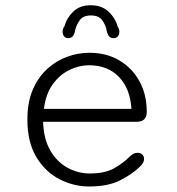

<svg xmlns="http://www.w3.org/2000/svg" viewBox="-20 -684 659 715"><path d="M312 10.5Q254.5 10.5 201.8 -16.5Q149 -43.5 115.5 -98.8Q82 -154 82 -239Q82 -303.5 102.2 -350.2Q122.5 -397 156 -427.5Q189.5 -458 230.5 -472.8Q271.5 -487.5 312.5 -487.5Q376.5 -487.5 424.8 -458.8Q473 -430 499.8 -380.5Q526.5 -331 526.5 -268Q526.5 -249 517.2 -239.8Q508 -230.5 489 -230.5H140.5Q142.5 -166.5 167.2 -123.8Q192 -81 231.2 -59.5Q270.5 -38 314 -38Q372 -38 406.2 -58Q440.5 -78 461 -99Q469 -106.5 476.2 -110.8Q483.5 -115 492.5 -115Q502.5 -115 509.5 -108.8Q516.5 -102.5 516.5 -92Q516.5 -84 512.2 -76.8Q508 -69.5 499.5 -62Q474 -36.5 428.5 -13Q383 10.5 312 10.5ZM143.5 -278.5H469.5Q465 -353.5 423.2 -397.2Q381.5 -441 311 -441Q274.5 -441 238.5 -423.5Q202.5 -406 176.5 -370.2Q150.5 -334.5 143.5 -278.5ZM403 -542Q391 -542 385.2 -550Q379.5 -558 377 -571Q373.5 -590.5 360.8 -608.5Q348 -626.5 318.5 -626.5Q289.5 -626.5 276.8 -608.5Q264 -590.5 259.5 -570.5Q257.5 -557.5 251.8 -549.8Q246 -542 234 -542Q224.5 -542 218.8 -548.5Q213 -555 213 -567Q213 -571 214.5 -576Q216 -581 220 -586Q228.5 -617.5 253 -641Q277.5 -664.5 317.5 -664.5Q358.5 -664.5 384 -640.8Q409.5 -617 418.5 -584.5Q421.5 -580 423 -575.2Q424.5 -570.5 424.5 -566.5Q424.5 -555 418.8 -548.5Q413 -542 403 -542Z"/></svg>

Font: Sono Monospace Light
Style: Regular
Weight: 300
Version: Version 2.112